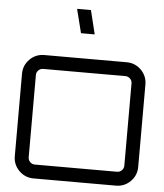

<svg xmlns="http://www.w3.org/2000/svg" viewBox="-64 -1060 956 1116"><g transform="rotate(5 414.0 -502.0)"><path d="M174 -720H654Q704 -720 739 -685Q774 -650 774 -600V-120Q774 -70 739 -35Q704 0 654 0H174Q124 0 89 -35Q54 -70 54 -120V-600Q54 -650 89 -685Q124 -720 174 -720ZM174 -81H654Q670 -81 681.5 -92.5Q693 -104 693 -120V-600Q693 -616 681.5 -627.5Q670 -639 654 -639H174Q158 -639 146.5 -627.5Q135 -616 135 -600V-120Q135 -104 146.5 -92.5Q158 -81 174 -81ZM421 -1004 455 -865H375L340 -1004Z"/></g></svg>

Font: Orbitron
Style: Regular
Weight: 400
Designer: Matt McInerney
Foundry: Matt McInerney
Version: 1.000